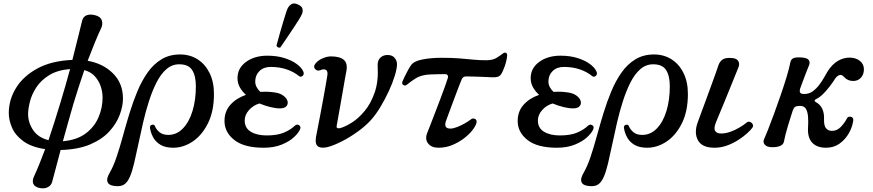

<svg xmlns="http://www.w3.org/2000/svg" viewBox="-20 -829 4968 1093"><path d="M204 241Q176 234 169.5 217Q163 200 172 179Q189 142 205 102.5Q221 63 237 20Q158 8 112.5 -25.5Q67 -59 48.5 -102Q30 -145 30 -185Q30 -261 71 -328Q112 -395 192.5 -439Q273 -483 392 -488Q413 -569 428 -631.5Q443 -694 448 -713Q455 -736 474.5 -742.5Q494 -749 519 -743Q551 -736 559 -714Q567 -692 556 -669Q540 -636 520.5 -588Q501 -540 479 -483Q568 -467 624 -410.5Q680 -354 680 -268Q680 -226 662 -176.5Q644 -127 603.5 -82Q563 -37 494.5 -7.5Q426 22 325 25Q310 82 297.5 129Q285 176 277 206Q272 226 252.5 236.5Q233 247 204 241ZM256 -31Q289 -129 322 -238Q336 -285 351 -336Q366 -387 379 -436Q306 -430 259 -400.5Q212 -371 186 -330.5Q160 -290 150 -249Q140 -208 140 -180Q140 -131 168.5 -88.5Q197 -46 256 -31ZM338 -25Q418 -32 467.5 -69Q517 -106 540.5 -160.5Q564 -215 564 -274Q564 -304 554 -335.5Q544 -367 521.5 -393Q499 -419 460 -430Q444 -383 428 -334Q412 -285 398 -238Q382 -184 367 -129.5Q352 -75 338 -25Z M627 229Q599 225 592 207Q585 189 602 159Q625 120 643.5 65Q662 10 679.5 -54Q697 -118 717 -183.5Q737 -249 762 -309Q787 -369 820.5 -416.5Q854 -464 899.5 -491.5Q945 -519 1005 -519Q1061 -519 1104.5 -491.5Q1148 -464 1173 -413.5Q1198 -363 1198 -294Q1198 -196 1164 -127.5Q1130 -59 1077 -23.5Q1024 12 966 12Q922 12 894 -4.5Q866 -21 852 -47Q838 -73 834 -100Q832 -115 845 -118.5Q858 -122 862 -111Q870 -91 888.5 -76Q907 -61 938 -61Q986 -61 1021.5 -98Q1057 -135 1076 -197.5Q1095 -260 1095 -338Q1095 -397 1074 -430Q1053 -463 1000 -463Q959 -463 927 -435Q895 -407 871 -359.5Q847 -312 828 -253Q809 -194 794.5 -131Q780 -68 767.5 -8Q755 52 743.5 100.5Q732 149 719 178Q706 209 685.5 222Q665 235 627 229Z M1481 12Q1370 12 1314 -32Q1258 -76 1258 -140Q1258 -195 1291.5 -232.5Q1325 -270 1380 -289Q1358 -309 1345 -332.5Q1332 -356 1332 -384Q1332 -441 1380.5 -476.5Q1429 -512 1502 -512Q1556 -512 1599 -498.5Q1642 -485 1670 -464Q1698 -443 1707 -421Q1713 -406 1702.5 -397Q1692 -388 1682 -396Q1653 -420 1612 -434Q1571 -448 1521 -448Q1481 -448 1457 -424.5Q1433 -401 1433 -365Q1433 -348 1441 -333Q1449 -318 1462 -306Q1470 -306 1478.5 -306.5Q1487 -307 1495 -307Q1515 -307 1545.5 -302.5Q1576 -298 1595 -283Q1613 -269 1617 -252.5Q1621 -236 1610 -224Q1599 -212 1573 -212Q1550 -212 1519 -219.5Q1488 -227 1457 -240Q1422 -230 1397.5 -202.5Q1373 -175 1373 -143Q1373 -100 1408 -79Q1443 -58 1498 -58Q1558 -58 1596 -74Q1634 -90 1658 -113Q1670 -124 1682 -116.5Q1694 -109 1689 -95Q1681 -74 1654.5 -49Q1628 -24 1584 -6Q1540 12 1481 12ZM1576 -559Q1569 -556 1562.5 -559.5Q1556 -563 1554 -569Q1555 -573 1560.5 -593.5Q1566 -614 1574 -642.5Q1582 -671 1591 -700.5Q1600 -730 1607 -752.5Q1614 -775 1618 -782Q1626 -798 1640.5 -806Q1655 -814 1677 -803Q1700 -793 1702.5 -776.5Q1705 -760 1697 -745Q1694 -737 1681.5 -717Q1669 -697 1652 -671.5Q1635 -646 1618.5 -621.5Q1602 -597 1590 -579.5Q1578 -562 1576 -559Z M1846 8Q1809 17 1790.5 4.5Q1772 -8 1779 -50Q1781 -62 1788 -96.5Q1795 -131 1803.5 -176.5Q1812 -222 1820.5 -268Q1829 -314 1835 -349Q1841 -384 1843 -397Q1848 -424 1835.5 -431Q1823 -438 1805 -430Q1786 -422 1774 -436Q1762 -450 1775 -466Q1789 -485 1815.5 -496.5Q1842 -508 1864 -508Q1914 -508 1937 -488.5Q1960 -469 1952 -425Q1950 -417 1944.5 -385Q1939 -353 1931.5 -310Q1924 -267 1916.5 -224.5Q1909 -182 1903.5 -151.5Q1898 -121 1897 -115Q1894 -103 1900.5 -100Q1907 -97 1918 -100Q1946 -108 1983.5 -131.5Q2021 -155 2056.5 -198Q2092 -241 2113.5 -304Q2135 -367 2130 -452Q2128 -484 2144.5 -500Q2161 -516 2186 -516Q2213 -516 2226.5 -499.5Q2240 -483 2240 -464Q2240 -439 2227.5 -398Q2215 -357 2193.5 -310.5Q2172 -264 2145.5 -220Q2119 -176 2091 -145Q2060 -111 2015.5 -79Q1971 -47 1925.5 -24Q1880 -1 1846 8Z M2476 12Q2436 12 2417 -12.5Q2398 -37 2412 -72Q2415 -79 2426.5 -109Q2438 -139 2454 -180Q2470 -221 2486 -263.5Q2502 -306 2514 -339.5Q2526 -373 2530 -387Q2532 -395 2528 -401Q2524 -407 2512 -407Q2496 -407 2475.5 -406.5Q2455 -406 2437.5 -405.5Q2420 -405 2412 -404Q2372 -399 2346.5 -383Q2321 -367 2295 -346Q2287 -339 2276.5 -345Q2266 -351 2271 -365Q2275 -375 2283.5 -392.5Q2292 -410 2302 -428.5Q2312 -447 2320 -458Q2336 -481 2385 -490.5Q2434 -500 2494 -500Q2555 -500 2597 -496.5Q2639 -493 2674 -489.5Q2709 -486 2747 -486Q2785 -486 2806.5 -499.5Q2828 -513 2841 -523Q2851 -532 2859.5 -528.5Q2868 -525 2867 -512Q2865 -486 2854 -454Q2843 -422 2833 -407Q2825 -395 2812 -391.5Q2799 -388 2781 -389Q2765 -390 2738 -391Q2711 -392 2682.5 -393Q2654 -394 2634 -394Q2616 -394 2609 -379Q2605 -370 2595.5 -345.5Q2586 -321 2574 -289Q2562 -257 2550 -225Q2538 -193 2529.5 -169.5Q2521 -146 2518 -138Q2505 -97 2544 -97Q2560 -97 2583 -106Q2606 -115 2627.5 -127.5Q2649 -140 2660 -149Q2671 -158 2684 -152Q2697 -146 2692 -128Q2688 -112 2669.5 -88Q2651 -64 2621.5 -41.5Q2592 -19 2555 -3.5Q2518 12 2476 12Z M3150 12Q3039 12 2983 -32Q2927 -76 2927 -140Q2927 -195 2960.5 -232.5Q2994 -270 3049 -289Q3027 -309 3014 -332.5Q3001 -356 3001 -384Q3001 -441 3049.5 -476.5Q3098 -512 3171 -512Q3225 -512 3268 -498.5Q3311 -485 3339 -464Q3367 -443 3376 -421Q3382 -406 3371.5 -397Q3361 -388 3351 -396Q3322 -420 3281 -434Q3240 -448 3190 -448Q3150 -448 3126 -424.5Q3102 -401 3102 -365Q3102 -348 3110 -333Q3118 -318 3131 -306Q3139 -306 3147.5 -306.5Q3156 -307 3164 -307Q3184 -307 3214.5 -302.5Q3245 -298 3264 -283Q3282 -269 3286 -252.5Q3290 -236 3279 -224Q3268 -212 3242 -212Q3219 -212 3188 -219.5Q3157 -227 3126 -240Q3091 -230 3066.5 -202.5Q3042 -175 3042 -143Q3042 -100 3077 -79Q3112 -58 3167 -58Q3227 -58 3265 -74Q3303 -90 3327 -113Q3339 -124 3351 -116.5Q3363 -109 3358 -95Q3350 -74 3323.5 -49Q3297 -24 3253 -6Q3209 12 3150 12Z M3325 229Q3297 225 3290 207Q3283 189 3300 159Q3323 120 3341.5 65Q3360 10 3377.5 -54Q3395 -118 3415 -183.5Q3435 -249 3460 -309Q3485 -369 3518.5 -416.5Q3552 -464 3597.5 -491.5Q3643 -519 3703 -519Q3759 -519 3802.5 -491.5Q3846 -464 3871 -413.5Q3896 -363 3896 -294Q3896 -196 3862 -127.5Q3828 -59 3775 -23.5Q3722 12 3664 12Q3620 12 3592 -4.5Q3564 -21 3550 -47Q3536 -73 3532 -100Q3530 -115 3543 -118.5Q3556 -122 3560 -111Q3568 -91 3586.5 -76Q3605 -61 3636 -61Q3684 -61 3719.5 -98Q3755 -135 3774 -197.5Q3793 -260 3793 -338Q3793 -397 3772 -430Q3751 -463 3698 -463Q3657 -463 3625 -435Q3593 -407 3569 -359.5Q3545 -312 3526 -253Q3507 -194 3492.5 -131Q3478 -68 3465.5 -8Q3453 52 3441.5 100.5Q3430 149 3417 178Q3404 209 3383.5 222Q3363 235 3325 229Z M4047 12Q3977 12 3953.5 -30Q3930 -72 3952 -133Q3956 -144 3968 -176.5Q3980 -209 3995.5 -251Q4011 -293 4026.5 -335.5Q4042 -378 4054 -411.5Q4066 -445 4070 -458Q4077 -478 4092.5 -489.5Q4108 -501 4142 -499Q4173 -498 4182.5 -482Q4192 -466 4184 -446Q4180 -436 4167.5 -405.5Q4155 -375 4138.5 -334Q4122 -293 4105 -251.5Q4088 -210 4074.5 -178Q4061 -146 4056 -133Q4042 -99 4051 -84Q4060 -69 4084 -69Q4110 -69 4137 -78.5Q4164 -88 4188.5 -102.5Q4213 -117 4229 -130Q4239 -139 4249.5 -135Q4260 -131 4265 -121.5Q4270 -112 4263 -102Q4254 -89 4233 -70Q4212 -51 4182.5 -32Q4153 -13 4118.5 -0.5Q4084 12 4047 12Z M4682 12Q4630 12 4603 -17.5Q4576 -47 4580 -105Q4582 -136 4580 -163.5Q4578 -191 4568.5 -208.5Q4559 -226 4535 -226Q4513 -226 4505.5 -220Q4498 -214 4493 -200Q4489 -187 4481 -162.5Q4473 -138 4465 -111Q4457 -84 4451 -60.5Q4445 -37 4443 -24Q4437 9 4376 9Q4346 9 4334 -5Q4322 -19 4329 -35Q4336 -50 4351.5 -89Q4367 -128 4386 -180Q4405 -232 4424 -287Q4443 -342 4458 -391.5Q4473 -441 4479 -473Q4482 -490 4495 -497Q4508 -504 4541 -502Q4576 -500 4584.5 -486.5Q4593 -473 4585 -456Q4578 -439 4567 -410.5Q4556 -382 4546.5 -356.5Q4537 -331 4534 -322Q4531 -310 4535 -302Q4539 -294 4559 -294Q4586 -294 4607 -309.5Q4628 -325 4644.5 -347Q4661 -369 4672.5 -390Q4684 -411 4691 -422Q4718 -464 4750 -482.5Q4782 -501 4816 -501Q4852 -501 4875 -482.5Q4898 -464 4898 -435Q4898 -405 4881 -386.5Q4864 -368 4837 -368Q4805 -368 4785 -391Q4772 -406 4758.5 -401.5Q4745 -397 4734 -381Q4721 -360 4702.5 -336Q4684 -312 4664 -292.5Q4644 -273 4624 -264Q4617 -260 4617.5 -255.5Q4618 -251 4624 -248Q4674 -221 4671 -150Q4670 -112 4683 -98Q4696 -84 4716 -84Q4745 -84 4766.5 -106.5Q4788 -129 4801 -154Q4805 -163 4814.5 -164.5Q4824 -166 4831.5 -160.5Q4839 -155 4837 -141Q4832 -105 4812 -70Q4792 -35 4759.5 -11.5Q4727 12 4682 12Z"/></svg>

Font: Zen Old Mincho SemiBold
Style: Regular
Weight: 600
Version: Version 1.500